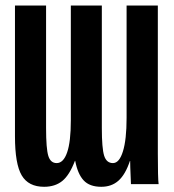

<svg xmlns="http://www.w3.org/2000/svg" viewBox="-20 -679 640 708"><path d="M355.5 -658.7V-207Q355.5 -132.3 364 -105Q372.6 -77.6 396.5 -77.6Q419.9 -77.6 433.3 -120.8Q446.8 -164.1 446.8 -244.1V-658.7H562V-112.8Q562 -20.5 564.9 0H462.9L460.4 -62L460 -85.4H459Q442.4 -35.6 417 -12.9Q391.6 9.8 353.5 9.8Q310.5 9.8 288.6 -13.7Q266.6 -37.1 257.3 -85.9H256.3Q236.3 -33.2 209.7 -11.7Q183.1 9.8 142.6 9.8Q85 9.8 60.1 -32.2Q35.2 -74.2 35.2 -176.3V-658.7H149.9V-207Q149.9 -130.4 158.2 -104Q166.5 -77.6 189 -77.6Q213.9 -77.6 227.5 -116.9Q241.2 -156.2 241.2 -234.9V-658.7Z"/></svg>

Font: Cousine
Style: Bold
Weight: 700
Monospace: yes
Designer: Steve Matteson
Foundry: Ascender Corporation
Version: Version 1.20